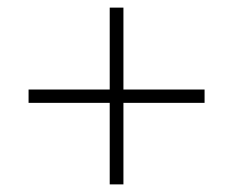

<svg xmlns="http://www.w3.org/2000/svg" viewBox="-20 -656 612 504"><path d="M268 -172V-386H55V-421H268V-636H304V-421H517V-386H304V-172Z"/></svg>

Font: Noto Sans Tamil UI ExtraLight
Style: Regular
Weight: 200
Designer: Jelle Bosma - Monotype Design Team
Foundry: Monotype Imaging Inc.
Version: Version 2.004; ttfautohint (v1.8.4.7-5d5b)